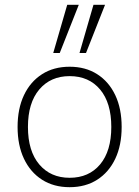

<svg xmlns="http://www.w3.org/2000/svg" viewBox="-20 -769 578 797"><path d="M269 8Q203 8 154.5 -23Q106 -54 79.5 -110Q53 -166 53 -242Q53 -318 79.5 -374Q106 -430 154.5 -461Q203 -492 269 -492Q335 -492 383.5 -461Q432 -430 458.5 -374Q485 -318 485 -242Q485 -166 458.5 -110Q432 -54 383.5 -23Q335 8 269 8ZM269 -31Q349 -31 395.5 -86.5Q442 -142 442 -242Q442 -342 395.5 -397.5Q349 -453 269 -453Q190 -453 143 -397.5Q96 -342 96 -242Q96 -142 143 -86.5Q190 -31 269 -31ZM310 -549 368 -749H416L337 -549ZM201 -549 259 -749H307L228 -549Z"/></svg>

Font: Nunito Sans 12pt ExtraLight
Style: Regular
Weight: 200
Version: Version 3.101;gftools[0.9.27]